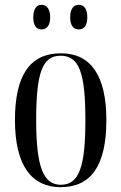

<svg xmlns="http://www.w3.org/2000/svg" viewBox="-20 -766 503 796"><path d="M307 -644C327 -644 342 -658 342 -694C342 -731 327 -746 307 -746C286 -746 271 -731 271 -694C271 -658 286 -644 307 -644ZM152 -644C172 -644 188 -658 188 -694C188 -731 172 -746 152 -746C133 -746 118 -731 118 -694C118 -658 133 -644 152 -644ZM231 10C356 10 421 -77 421 -268C421 -453 356 -545 233 -545C104 -545 42 -454 42 -268C42 -79 112 10 231 10ZM232 0C160 0 130 -73 130 -268C130 -465 156 -535 231 -535C308 -535 334 -465 334 -268C334 -74 308 0 232 0Z"/></svg>

Font: Noto Serif Display ExtraCondensed
Style: Regular
Weight: 400
Width: 2
Designer: Monotype Design Team
Foundry: Monotype Imaging Inc.
Version: Version 2.009